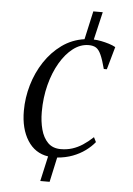

<svg xmlns="http://www.w3.org/2000/svg" viewBox="-54 -691 589 850"><g transform="rotate(5 240.5 -266.0)"><path d="M157.5 119 182.5 7.5Q123.5 -1.5 90.8 -53.2Q58 -105 58 -184.5Q58 -242.5 74.5 -299.2Q91 -356 122.5 -403.8Q154 -451.5 198.2 -483.5Q242.5 -515.5 298 -523.5L326 -649.5H368L339 -525.5Q355 -525 372.5 -521.5Q390 -518 407 -512.8Q424 -507.5 436.5 -500.5L408 -399.5H394.5Q384 -439.5 374.2 -461.2Q364.5 -483 352 -491Q339.5 -499 319 -499Q282.5 -499 250 -474.2Q217.5 -449.5 192 -406Q166.5 -362.5 152 -306.2Q137.5 -250 137.5 -186.5Q137.5 -144.5 147 -108.8Q156.5 -73 178 -51.2Q199.5 -29.5 235.5 -29.5Q262.5 -29.5 286.2 -37Q310 -44.5 332.2 -59Q354.5 -73.5 377.5 -95L388 -74Q371.5 -53.5 347 -35.5Q322.5 -17.5 291.5 -5.8Q260.5 6 223 9L199 119Z"/></g></svg>

Font: Merriweather 120pt Light
Style: Italic
Weight: 300
Italic angle: -7.8°
Version: Version 2.101